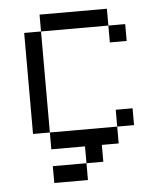

<svg xmlns="http://www.w3.org/2000/svg" viewBox="-48 -542 596 710"><g transform="rotate(-5 250.0 -187.5)"><path d="M437.5 -62.5V-125H375V-62.5H125V0H250V62.5H125V125H250V62.5H312.5V0H375V-62.5ZM437.5 -375V-437.5H375V-375ZM125 -62.5Q125 -62.5 125 -437.5H62.5Q62.5 -437.5 62.5 -62.5ZM125 -437.5H375V-500H125Z"/></g></svg>

Font: Unifont
Style: Regular
Weight: 500
Version: Version 15.1.04